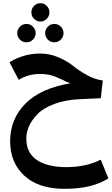

<svg xmlns="http://www.w3.org/2000/svg" viewBox="-20 -823 704 1212"><path d="M275 -704Q258 -687 235 -687Q212 -687 195 -704Q178 -721 178 -745Q178 -769 195 -786Q212 -803 235 -803Q258 -803 275 -786Q292 -769 292 -745Q292 -721 275 -704ZM148 -556Q123 -556 106 -573Q89 -590 89 -613Q89 -638 106 -655Q123 -672 148 -672Q171 -672 188 -654.5Q205 -637 205 -613Q205 -590 188 -573Q171 -556 148 -556ZM265 -613Q265 -637 282 -654.5Q299 -672 322 -672Q347 -672 364 -655Q381 -638 381 -613Q381 -590 364 -573Q347 -556 322 -556Q299 -556 282 -573Q265 -590 265 -613ZM616 185 664 303Q562 369 388 369Q223 369 133.5 286Q44 203 44 69Q44 -72 140.5 -169Q237 -266 424 -297Q403 -305 367 -322.5Q331 -340 302 -348Q273 -356 231 -356Q158 -356 98 -319L40 -430Q129 -485 234 -485Q294 -485 349.5 -461Q405 -437 441 -407.5Q477 -378 528 -349.5Q579 -321 629 -315L616 -203L485 -197Q393 -193 323.5 -167Q254 -141 217.5 -103.5Q181 -66 163.5 -27Q146 12 146 51Q146 142 212.5 187Q279 232 400 232Q522 232 616 185Z"/></svg>

Font: FiraGO SemiBold
Style: Regular
Weight: 600
Designer: bBox Type
Foundry: bBox Type GmbH
Version: Version 1.001;PS 001.001;hotconv 1.0.88;makeotf.lib2.5.64775